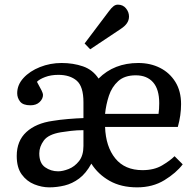

<svg xmlns="http://www.w3.org/2000/svg" viewBox="-20 -792 844 826"><path d="M192 14Q160 14 127.5 1Q95 -12 73.5 -41.5Q52 -71 52 -121Q52 -186 93.5 -224Q135 -262 207 -272Q237 -277 273 -280Q309 -283 339 -284V-352Q339 -420 310 -445Q281 -470 231 -470Q199 -470 174 -460.5Q149 -451 139 -440Q153 -415 159 -402.5Q165 -390 165 -384Q165 -367 150.5 -353Q136 -339 111 -339Q79 -339 66.5 -355Q54 -371 54 -391Q54 -427 81 -456.5Q108 -486 152 -503.5Q196 -521 245 -521Q295 -521 337 -506.5Q379 -492 404 -454Q471 -521 575 -521Q627 -521 668.5 -500Q710 -479 734.5 -439.5Q759 -400 759 -344Q759 -296 745 -246H432Q435 -161 476 -110.5Q517 -60 593 -60Q643 -60 677.5 -80.5Q712 -101 731 -120L766 -85Q738 -48 687.5 -17Q637 14 570 14Q501 14 451.5 -14Q402 -42 373 -88Q350 -46 320.5 -24Q291 -2 258 6Q225 14 192 14ZM432 -302H662Q665 -322 665 -348Q665 -408 638.5 -438Q612 -468 564 -468Q516 -468 488.5 -443Q461 -418 448.5 -380Q436 -342 432 -302ZM230 -55Q250 -55 275.5 -65Q301 -75 320 -99Q339 -123 339 -164V-232Q311 -232 285.5 -229Q260 -226 242 -223Q188 -214 168.5 -187.5Q149 -161 149 -132Q149 -90 174 -72.5Q199 -55 230 -55ZM368 -580 344 -605 448 -743Q459 -758 468 -765Q477 -772 487 -772Q509 -772 522 -756Q535 -740 535 -721Q535 -705 526 -692Q517 -679 500 -668Z"/></svg>

Font: Literata 12pt
Style: Regular
Weight: 400
Designer: Latin by Veronika Burian and Jose Scaglione. Greek by Irene Vlachou. Cyrillic by Vera Evstafieva.
Foundry: TypeTogether
Version: Version 3.002